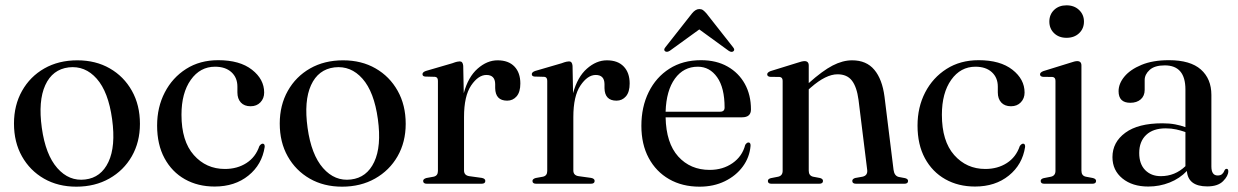

<svg xmlns="http://www.w3.org/2000/svg" viewBox="-20 -690 4650 721"><path d="M270.5 -463.5Q339.5 -463.5 392.2 -433.2Q445 -403 475.2 -349.2Q505.5 -295.5 505.5 -225Q505.5 -156.5 475 -103.2Q444.5 -50 390.5 -19.5Q336.5 11 266.5 11Q198 11 145.2 -19.2Q92.5 -49.5 62.5 -102.8Q32.5 -156 32.5 -226Q32.5 -295 62.8 -348.8Q93 -402.5 146.5 -433Q200 -463.5 270.5 -463.5ZM300 -16Q359.5 -23 387.2 -81.8Q415 -140.5 401 -242.5Q387 -345 343.2 -394.5Q299.5 -444 238 -437Q177 -429.5 150 -370.2Q123 -311 137 -210Q151 -109 195.2 -58.8Q239.5 -8.5 300 -16Z M972 -342.5Q972 -320.5 958 -305.8Q944 -291 921 -291Q897.5 -291 884.5 -305Q871.5 -319 871.5 -343V-364.5Q871.5 -398.5 849 -419Q826.5 -439.5 787.5 -439.5Q731.5 -439.5 696.5 -390.2Q661.5 -341 661.5 -259Q661.5 -160 707.8 -107.8Q754 -55.5 824.5 -55.5Q871 -55.5 905.5 -77.8Q940 -100 954 -141.5Q960.5 -150.5 966.5 -150.5Q974.5 -150.5 974 -138.5Q964 -72 913 -30.8Q862 10.5 786 10.5Q723 10.5 674.2 -17Q625.5 -44.5 597.8 -95.8Q570 -147 570 -218.5Q570 -287.5 598.8 -343Q627.5 -398.5 679 -431.2Q730.5 -464 799.5 -464Q880.5 -464 926.2 -428.2Q972 -392.5 972 -342.5Z M1268.5 -463.5Q1337.5 -463.5 1390.2 -433.2Q1443 -403 1473.2 -349.2Q1503.5 -295.5 1503.5 -225Q1503.5 -156.5 1473 -103.2Q1442.5 -50 1388.5 -19.5Q1334.5 11 1264.5 11Q1196 11 1143.2 -19.2Q1090.5 -49.5 1060.5 -102.8Q1030.5 -156 1030.5 -226Q1030.5 -295 1060.8 -348.8Q1091 -402.5 1144.5 -433Q1198 -463.5 1268.5 -463.5ZM1298 -16Q1357.5 -23 1385.2 -81.8Q1413 -140.5 1399 -242.5Q1385 -345 1341.2 -394.5Q1297.5 -444 1236 -437Q1175 -429.5 1148 -370.2Q1121 -311 1135 -210Q1149 -109 1193.2 -58.8Q1237.5 -8.5 1298 -16Z M1719.5 -443 1721.5 -340Q1738 -401 1773.5 -432.2Q1809 -463.5 1848.5 -463.5Q1889.5 -463.5 1911.8 -440.2Q1934 -417 1934 -376.5Q1934 -344.5 1920 -328.2Q1906 -312 1884.5 -312Q1840.5 -312 1839.5 -359V-374.5Q1839 -408.5 1806.5 -408.5Q1776 -408.5 1749.2 -369Q1722.5 -329.5 1722.5 -250.5V-50Q1722.5 -31.5 1742 -28.5L1789 -22Q1802.5 -19.5 1802.5 -10.5Q1802.5 0 1788 0H1583Q1569 0 1569 -10.5Q1569 -18 1581 -21.5L1608.5 -26.5Q1624.5 -30 1624.5 -48V-386.5Q1624.5 -400.5 1613.5 -401.5L1576.5 -402.5Q1566.5 -403.5 1566.5 -411.5Q1566.5 -419 1579 -423.5L1678.5 -452.5Q1690.5 -457 1696.5 -458.2Q1702.5 -459.5 1706.5 -459.5Q1718 -459.5 1719.5 -443Z M2130 -443 2132 -340Q2148.5 -401 2184 -432.2Q2219.5 -463.5 2259 -463.5Q2300 -463.5 2322.2 -440.2Q2344.5 -417 2344.5 -376.5Q2344.5 -344.5 2330.5 -328.2Q2316.5 -312 2295 -312Q2251 -312 2250 -359V-374.5Q2249.5 -408.5 2217 -408.5Q2186.5 -408.5 2159.8 -369Q2133 -329.5 2133 -250.5V-50Q2133 -31.5 2152.5 -28.5L2199.5 -22Q2213 -19.5 2213 -10.5Q2213 0 2198.5 0H1993.5Q1979.5 0 1979.5 -10.5Q1979.5 -18 1991.5 -21.5L2019 -26.5Q2035 -30 2035 -48V-386.5Q2035 -400.5 2024 -401.5L1987 -402.5Q1977 -403.5 1977 -411.5Q1977 -419 1989.5 -423.5L2089 -452.5Q2101 -457 2107 -458.2Q2113 -459.5 2117 -459.5Q2128.5 -459.5 2130 -443Z M2800 -279Q2800 -249.5 2766.5 -249.5H2479.5Q2481.5 -152.5 2527 -102.2Q2572.5 -52 2645 -52Q2694.5 -52 2731 -77.5Q2767.5 -103 2778.5 -146Q2784.5 -155 2790.5 -155Q2799 -155 2798.5 -142.5Q2795 -99.5 2769.5 -64.8Q2744 -30 2702 -9.5Q2660 11 2607 11Q2542 11 2492.8 -17.2Q2443.5 -45.5 2416 -96.8Q2388.5 -148 2388.5 -217.5Q2388.5 -288.5 2416 -344.2Q2443.5 -400 2493.8 -432Q2544 -464 2612.5 -464Q2670 -464 2712 -440.2Q2754 -416.5 2777 -375Q2800 -333.5 2800 -279ZM2600.5 -439.5Q2547 -439.5 2514.5 -394.8Q2482 -350 2479.5 -270.5H2684Q2701 -270.5 2701 -286Q2701 -360.5 2673 -400Q2645 -439.5 2600.5 -439.5ZM2734 -497.5Q2727 -492 2716 -499.5L2606 -579.5L2495.5 -499.5Q2484.5 -492.5 2477.5 -497.5Q2470.5 -503 2479 -513L2578.5 -639.5Q2592 -656 2606 -656Q2614.5 -656 2620.2 -651.8Q2626 -647.5 2633 -639.5L2732.5 -513Q2741 -503 2734 -497.5Z M3017 -444V-378Q3069 -424.5 3106.8 -444Q3144.5 -463.5 3180 -463.5Q3233.5 -463.5 3263.2 -428Q3293 -392.5 3301.5 -327L3335.5 -52Q3338.5 -29.5 3355 -25.5L3379 -21Q3390 -18 3390 -10.5Q3390 0 3376 0H3195Q3180.5 0 3180.5 -10.5Q3180.5 -18 3191 -21.5L3219 -26.5Q3239 -31 3236.5 -52L3204 -314.5Q3197.5 -363.5 3179.2 -387.2Q3161 -411 3125 -411Q3081.5 -411 3025 -361.5L3017 -354.5V-49Q3017 -30.5 3033 -26.5L3059.5 -21.5Q3070.5 -18.5 3070.5 -10.5Q3070.5 0 3056 0H2877Q2863.5 0 2863.5 -10.5Q2863.5 -18 2874.5 -21L2902.5 -26.5Q2919 -30.5 2919 -48.5V-386.5Q2919 -400 2907.5 -401L2871.5 -401.5Q2861 -403 2861 -411Q2861 -418 2873.5 -423L2973.5 -454Q2992.5 -460.5 3001 -460.5Q3017 -460.5 3017 -444Z M3827.5 -342.5Q3827.5 -320.5 3813.5 -305.8Q3799.5 -291 3776.5 -291Q3753 -291 3740 -305Q3727 -319 3727 -343V-364.5Q3727 -398.5 3704.5 -419Q3682 -439.5 3643 -439.5Q3587 -439.5 3552 -390.2Q3517 -341 3517 -259Q3517 -160 3563.2 -107.8Q3609.5 -55.5 3680 -55.5Q3726.5 -55.5 3761 -77.8Q3795.5 -100 3809.5 -141.5Q3816 -150.5 3822 -150.5Q3830 -150.5 3829.5 -138.5Q3819.5 -72 3768.5 -30.8Q3717.5 10.5 3641.5 10.5Q3578.5 10.5 3529.8 -17Q3481 -44.5 3453.2 -95.8Q3425.5 -147 3425.5 -218.5Q3425.5 -287.5 3454.2 -343Q3483 -398.5 3534.5 -431.2Q3586 -464 3655 -464Q3736 -464 3781.8 -428.2Q3827.5 -392.5 3827.5 -342.5Z M3985 -548Q3956.5 -548 3938.5 -565.2Q3920.5 -582.5 3920.5 -609Q3920.5 -635.5 3938.5 -652.8Q3956.5 -670 3985 -670Q4014 -670 4032.2 -652.5Q4050.5 -635 4050.5 -609Q4050.5 -582.5 4032.2 -565.2Q4014 -548 3985 -548ZM4041 -444V-49Q4041 -30 4057.5 -26.5L4084 -21.5Q4096 -18.5 4096 -10.5Q4096 0 4082 0H3901.5Q3888 0 3888 -10.5Q3888 -18 3899 -21L3927 -26.5Q3943.5 -30.5 3943.5 -48.5V-386.5Q3943.5 -400 3932 -401L3896 -401.5Q3885.5 -403 3885.5 -411Q3885.5 -418 3898 -423L3998 -454Q4016.5 -460.5 4025 -460.5Q4041 -460.5 4041 -444Z M4157.5 -100Q4157.5 -156 4205.8 -191.5Q4254 -227 4345 -227Q4371.5 -227 4392.8 -223Q4414 -219 4431.5 -212.5V-354Q4431.5 -444.5 4354 -444.5Q4316 -444.5 4297.2 -427.5Q4278.5 -410.5 4278.5 -389.5V-352.5Q4278.5 -330 4263.8 -317Q4249 -304 4224.5 -304Q4180.5 -304 4180.5 -347.5Q4180.5 -376 4202.5 -402.5Q4224.5 -429 4266.8 -446.5Q4309 -464 4369.5 -464Q4450 -464 4489.5 -429Q4529 -394 4529 -333.5V-65Q4529 -31 4552.5 -31Q4563.5 -31 4569.5 -36.5Q4575.5 -42 4578.5 -50.5Q4581.5 -56 4586 -56Q4592.5 -56 4592.5 -47Q4592.5 -29.5 4573 -9.8Q4553.5 10 4513.5 10Q4441.5 10 4437 -48Q4410 -19.5 4372 -4.5Q4334 10.5 4292 10.5Q4232 10.5 4194.8 -20Q4157.5 -50.5 4157.5 -100ZM4258 -115.5Q4258 -74 4280.5 -51.2Q4303 -28.5 4339 -28.5Q4392.5 -28.5 4431.5 -66V-194Q4415 -200 4396.8 -204Q4378.5 -208 4357.5 -208Q4310 -208 4284 -183.2Q4258 -158.5 4258 -115.5Z"/></svg>

Font: Fraunces 72pt S000
Style: Regular
Weight: 400
Version: Version 1.000; ttfautohint (v1.8.3)